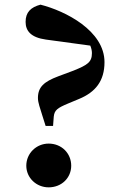

<svg xmlns="http://www.w3.org/2000/svg" viewBox="-20 -789 533 825"><path d="M189 -172C136 -172 93 -130 93 -77C93 -25 136 16 189 16C245 16 286 -25 286 -77C286 -130 245 -172 189 -172ZM368 -593C372 -583 375 -572 375 -561C375 -522 356 -510 297 -486L230 -461C169 -438 143 -415 143 -368C143 -348 152 -325 163 -289L176 -248H208L211 -288C214 -316 227 -325 272 -344L320 -364C390 -393 429 -441 429 -522C429 -657 261 -742 154 -769C112 -758 90 -736 90 -695C90 -656 113 -628 177 -619Z"/></svg>

Font: Noto Serif TC Black
Style: Regular
Weight: 900
Version: Version 1.001;PS 1.001;hotconv 16.6.54;makeotf.lib2.5.65590